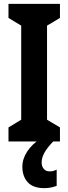

<svg xmlns="http://www.w3.org/2000/svg" viewBox="-20 -734 355 996"><path d="M291 0H24V-73L90 -113V-601L24 -641V-714H291V-641L224 -601V-113L291 -73ZM196 109Q196 129 207 142Q218 155 237 155Q251 155 259.5 152Q268 149 274 146V230Q264 234 247.5 238Q231 242 210 242Q152 242 124 211.5Q96 181 96 131Q96 90 121.5 51.5Q147 13 186 -11L256 0Q224 33 210 59Q196 85 196 109Z"/></svg>

Font: Noto Sans Sinhala ExtraCondensed
Style: Bold
Weight: 700
Width: 2
Designer: Jelle Bosma - Monotype Design Team
Foundry: Monotype Imaging Inc.
Version: Version 2.006; ttfautohint (v1.8.4.7-5d5b)